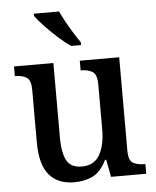

<svg xmlns="http://www.w3.org/2000/svg" viewBox="-54 -812 708 869"><g transform="rotate(-5 299.5 -378.0)"><path d="M249 10Q174 10 134.5 -37Q95 -84 95 -186V-423Q95 -467 75.5 -479.5Q56 -492 25 -492H22V-536H201V-196Q201 -130 219.5 -94Q238 -58 289 -58Q345 -58 370 -102Q395 -146 395 -218V-421Q395 -468 374 -480Q353 -492 324 -492H321V-536H500V-111Q500 -66 521 -55Q542 -44 572 -44H576V0H416L401 -79H396Q369 -25 332 -7.5Q295 10 249 10ZM288 -606Q261 -624 229.5 -652.5Q198 -681 171 -710Q144 -739 132 -756V-766H247Q257 -744 272 -717Q287 -690 303 -664Q319 -638 333 -619V-606Z"/></g></svg>

Font: Noto Serif Thai SemiCondensed Medium
Style: Regular
Weight: 500
Width: 4
Designer: Monotype Design Team
Foundry: Monotype Imaging Inc.
Version: Version 2.002; ttfautohint (v1.8.4.7-5d5b)